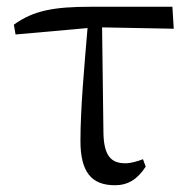

<svg xmlns="http://www.w3.org/2000/svg" viewBox="-20 -534 562 568"><path d="M282 -453 494 -449 490 -514H248C140 -514 79 -503 21 -461L26 -432L239 -451C230 -344 218 -215 218 -117C218 -26 250 14 320 14C359 14 387 -4 411 -41L403 -63C387 -57 368 -51 351 -51C311 -51 287 -70 286 -142Z"/></svg>

Font: Shippori Mincho
Style: Regular
Weight: 400
Designer: Bonji Tadano  Ryoko NISHIZUKA  (kana & ideographs); Frank Grießhammer (Latin, Greek & Cyrillic); Wenlong ZHANG  (bopomof
Foundry: Adobe Systems Incorporated
Version: Version 1.003;PS 1.001;hotconv 16.6.54;makeotf.lib2.5.65590